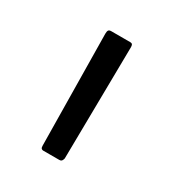

<svg xmlns="http://www.w3.org/2000/svg" viewBox="-78 -756 303 338"><g transform="rotate(30 73.5 -587.0)"><path d="M56 -466Q54 -466 52.5 -467.5Q51 -469 51 -473L48 -699Q48 -704 49.5 -706Q51 -708 55 -708H93Q97 -708 98 -706Q99 -704 99 -701L96 -473Q95 -469 93.5 -467.5Q92 -466 89 -466Z"/></g></svg>

Font: Glory Thin Light
Style: Regular
Weight: 300
Version: Version 1.011